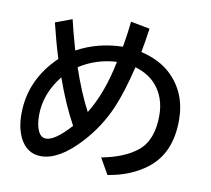

<svg xmlns="http://www.w3.org/2000/svg" viewBox="-91 -929 1181 1076"><g transform="rotate(10 499.5 -391.5)"><path d="M244.1 -783.2Q259.8 -714.4 289.1 -612.8Q406.2 -676.8 548.8 -680.2Q561.5 -751.5 569.3 -826.2L677.7 -805.2Q667 -728 655.3 -668.9Q762.7 -643.6 827.1 -582Q929.7 -483.9 929.7 -328.6Q929.7 -140.6 808.6 -47.4Q718.8 22 587.9 43L536.1 -47.9Q665 -72.3 737.3 -130.4Q816.4 -193.8 816.4 -335Q816.4 -438 756.8 -506.8Q713.9 -556.2 637.7 -579.1Q600.6 -426.8 562.5 -339.4Q510.7 -219.7 422.9 -124.5Q304.7 3.9 202.1 3.9Q122.1 3.9 82 -74.2Q53.7 -130.4 53.7 -210.4Q53.7 -405.8 204.1 -549.8Q176.8 -635.3 149.4 -748ZM238.3 -451.2Q152.3 -342.8 152.3 -221.2Q152.3 -166 168 -131.8Q183.6 -98.1 212.9 -98.1Q263.7 -98.1 350.6 -194.8Q290 -304.7 238.3 -451.2ZM530.3 -590.8Q414.1 -584.5 318.4 -522.9Q365.2 -385.3 418 -285.2Q494.1 -408.7 530.3 -590.8Z"/></g></svg>

Font: UDEV Gothic 35
Style: Bold
Weight: 700
Version: v2.1.0; ttfautohint (v1.8.4.7-5d5b-dirty) -l 6 -r 45 -G 200 